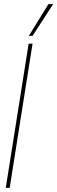

<svg xmlns="http://www.w3.org/2000/svg" viewBox="-20 -912 278 932"><path d="M8 0 119 -700H138L27 0ZM120 -738 215 -892H238L138 -738Z"/></svg>

Font: Georama Condensed Thin
Style: Italic
Weight: 100
Width: 3
Italic angle: -9°
Designer: Jean-Baptiste Levee
Foundry: Production Type
Version: Version 1.000